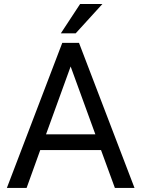

<svg xmlns="http://www.w3.org/2000/svg" viewBox="-20 -921 692 941"><path d="M475.1 -185.5H177.2L110.4 0H13.7L285.2 -710.9H367.2L639.2 0H543ZM205.6 -262.7H447.3L326.2 -595.2ZM372.6 -901.4H481.9L351.1 -757.8H278.3Z"/></svg>

Font: RobotoSquareBracket
Style: Square-Bracket
Weight: 400
Version: Version 2.137; 2017